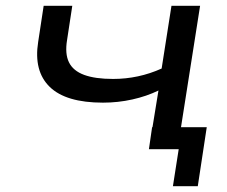

<svg xmlns="http://www.w3.org/2000/svg" viewBox="-20 -516 785 664"><path d="M578 128 598 0H495L506 -76H695L664 128ZM495 0 528 -203Q487 -183 437.5 -172Q388 -161 336 -161Q208 -161 152 -215.5Q96 -270 112 -371L131 -496H230L212 -378Q204 -330 218.5 -300.5Q233 -271 271 -257Q309 -243 371 -243Q415 -243 457 -252Q499 -261 539 -279L573 -496H672L594 0Z"/></svg>

Font: Nunito Sans 7pt Expanded
Style: Italic
Weight: 400
Width: 7
Italic angle: -9°
Designer: Vernon Adams
Foundry: Vernon Adams
Version: Version 3.101;gftools[0.9.27]